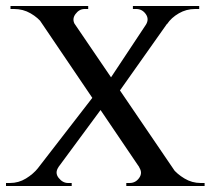

<svg xmlns="http://www.w3.org/2000/svg" viewBox="-34 -620 702 640"><path d="M175 -599 582 -1H472L67 -599ZM161 -63Q148 -44 161.5 -27Q175 -10 193 -10Q193 -10 199 -10Q205 -10 205 -10V0H-14V-10H-1Q28 -10 52.5 -25Q77 -40 93 -60ZM287 -311 315 -272 115 -1 48 -2ZM430 -62 541 -59Q556 -40 581 -25Q606 -10 635 -10H648V0H387V-10Q387 -10 392.5 -10Q398 -10 398 -10Q418 -10 430 -27Q442 -44 430 -62ZM260 -600V-590Q260 -590 254 -590Q248 -590 248 -590Q230 -590 217.5 -573Q205 -556 216 -538L108 -541Q93 -561 68 -575.5Q43 -590 13 -590H1V-600ZM564 -599 352 -299 324 -344 493 -599ZM630 -600V-590H616Q587 -590 562 -575.5Q537 -561 523 -540L452 -537Q464 -556 452 -573Q440 -590 420 -590Q420 -590 414.5 -590Q409 -590 409 -590V-600Z"/></svg>

Font: Cinzel Eorzea
Style: Regular
Weight: 500
Designer: Natanael Gama
Version: Version 2.000